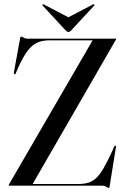

<svg xmlns="http://www.w3.org/2000/svg" viewBox="-20 -884 596 914"><path d="M532 -695.5 132.5 -3 129 -8H351.5Q379.5 -8 400.2 -14.2Q421 -20.5 438.5 -37Q456 -53.5 474 -85Q492 -116.5 515.5 -167.5L524 -187Q525.5 -189.5 526.8 -190.5Q528 -191.5 530 -190.5Q531.5 -190 532 -188.5Q532.5 -187 532 -184.5L502 2.5Q501.5 6.5 500.5 8.5Q499.5 10.5 497.5 10.5Q495.5 10.5 491 8Q486.5 5.5 480.5 2.8Q474.5 0 467 0H25Q23 0 22.2 -0.8Q21.5 -1.5 21.5 -2.5Q21.5 -4 22 -5Q22.5 -6 23 -6.5L423.5 -696.5L425 -692H214.5Q181 -692 156.8 -680.8Q132.5 -669.5 112 -642.8Q91.5 -616 69 -567.5L55.5 -536Q54 -532 52 -531.2Q50 -530.5 48 -531Q46 -531.5 45.8 -533.2Q45.5 -535 46 -538.5L76 -703Q76.5 -706.5 77.8 -708Q79 -709.5 81.5 -709.5Q84 -709.5 88 -707.2Q92 -705 97.5 -702.5Q103 -700 109.5 -700H530.5Q532 -700 532.5 -699.8Q533 -699.5 533 -698Q533 -697.5 533 -697Q533 -696.5 532 -695.5ZM325 -791.5 190 -862Q185 -865 183 -863.5Q182 -862.5 182 -860.8Q182 -859 184 -856.5L290 -742Q294.5 -737 297.8 -734.5Q301 -732 305.5 -732Q310.5 -732 313.8 -734.5Q317 -737 321.5 -742L427.5 -856.5Q429.5 -859 429.5 -860.8Q429.5 -862.5 428.5 -863.5Q426.5 -865 421 -862L286 -791.5Z"/></svg>

Font: Fraunces 120pt
Style: Regular
Weight: 400
Version: Version 1.000;[b76b70a41]